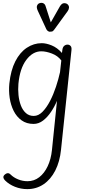

<svg xmlns="http://www.w3.org/2000/svg" viewBox="-20 -851 602 1334"><path d="M213 10Q164.5 10 130 -14.8Q95.5 -39.5 75 -80.5Q54.5 -121.5 47.2 -171.2Q40 -221 45 -271Q54.5 -362.5 86.5 -425Q118.5 -487.5 166.5 -519.2Q214.5 -551 270 -551Q301 -551 339.2 -535.5Q377.5 -520 410.5 -483L413.5 -506Q416 -524 426.2 -532.5Q436.5 -541 449 -541Q461.5 -541 470.2 -532Q479 -523 476.5 -502L404 189Q395.5 272.5 364 334Q332.5 395.5 282.8 429.2Q233 463 169 463Q125 463 84 446.8Q43 430.5 15.5 403Q2.5 389 3.5 378Q4.5 367 20 357Q28 351.5 36.8 352.2Q45.5 353 53.5 361.5Q74.5 382.5 105.8 395.2Q137 408 171.5 408Q217 408 252.8 380.2Q288.5 352.5 311.5 303.5Q334.5 254.5 341 191L376 -150.5Q359 -110 334.2 -73.2Q309.5 -36.5 279 -13.2Q248.5 10 213 10ZM108 -269Q104.5 -230 108.5 -190.5Q112.5 -151 125 -118.2Q137.5 -85.5 159.8 -65.5Q182 -45.5 214.5 -45.5Q247 -45.5 275.5 -74.5Q304 -103.5 327.8 -149.5Q351.5 -195.5 369 -248.5Q386.5 -301.5 397 -349.5L406 -431Q381.5 -463.5 340.8 -479Q300 -494.5 267 -494.5Q207.5 -494.5 162.8 -435Q118 -375.5 108 -269ZM325 -630.5Q320.5 -630.5 313.2 -635.2Q306 -640 302 -648L242.5 -776.5Q232 -799.5 237.8 -812.5Q243.5 -825.5 255 -829Q270 -834 281.5 -828Q293 -822 297 -807.5L333 -695.5L396 -806.5Q409 -828 424 -828.8Q439 -829.5 448.5 -822Q460 -811.5 459.5 -798.8Q459 -786 450.5 -774L357.5 -646Q349 -633.5 340.8 -632Q332.5 -630.5 325 -630.5Z"/></svg>

Font: Edu SA Hand Cursive
Style: Regular
Weight: 400
Designer: Tina and Corey Anderson, Eben Sorkin, Mirko Velimirovic
Foundry: Google for Education
Version: Version 2.000